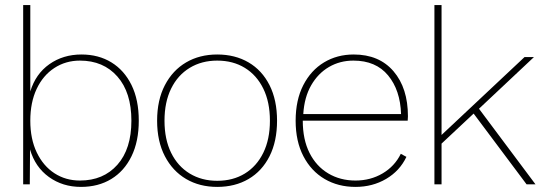

<svg xmlns="http://www.w3.org/2000/svg" viewBox="-20 -724 2129 754"><path d="M298 10Q226 10 172 -29Q118 -68 98 -137L97 0H71V-704H99V-365Q120 -434 174 -472Q228 -510 300 -510Q367 -510 417.5 -479Q468 -448 496.5 -390Q525 -332 525 -250Q525 -169 496.5 -110.5Q468 -52 417 -21Q366 10 298 10ZM294 -15Q386 -15 441 -77Q496 -139 496 -250Q496 -361 441 -423.5Q386 -486 294 -486Q238 -486 193.5 -457Q149 -428 124 -375Q99 -322 99 -250Q99 -178 124.5 -125Q150 -72 194 -43.5Q238 -15 294 -15Z M833 -510Q903 -510 956 -479Q1009 -448 1038.5 -389.5Q1068 -331 1068 -250Q1068 -169 1038.5 -110.5Q1009 -52 956 -21Q903 10 833 10Q764 10 711 -21Q658 -52 627.5 -110.5Q597 -169 597 -250Q597 -331 627.5 -389.5Q658 -448 711 -479Q764 -510 833 -510ZM833 -486Q772 -486 725 -457.5Q678 -429 652 -376Q626 -323 626 -250Q626 -177 652 -124Q678 -71 725 -42.5Q772 -14 833 -14Q895 -14 941.5 -42.5Q988 -71 1014 -124Q1040 -177 1040 -250Q1040 -323 1014 -376Q988 -429 941.5 -457.5Q895 -486 833 -486Z M1376 10Q1308 10 1255 -21Q1202 -52 1171.5 -110.5Q1141 -169 1141 -250Q1141 -331 1171 -389.5Q1201 -448 1252.5 -479Q1304 -510 1369 -510Q1469 -510 1525.5 -444Q1582 -378 1582 -267Q1582 -259 1581 -250H1163H1169Q1169 -176 1195.5 -123.5Q1222 -71 1269 -43Q1316 -15 1376 -15Q1435 -15 1482.5 -43Q1530 -71 1554 -120L1576 -108Q1550 -53 1496.5 -21.5Q1443 10 1376 10ZM1171 -276H1555Q1552 -370 1504 -428Q1456 -486 1368 -486Q1315 -486 1272 -461Q1229 -436 1202 -389Q1175 -342 1171 -276Z M2077 -500 1861 -297 2083 0H2048L1840 -278L1714 -160V0H1686V-704H1714V-194L2040 -500Z"/></svg>

Font: Prodigy Sans ExtraLight
Style: Regular
Weight: 200
Designer: Wei Huang
Foundry: Wei Huang
Version: Version 1.003; ttfautohint (v1.8.3)